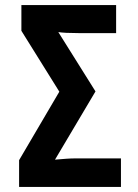

<svg xmlns="http://www.w3.org/2000/svg" viewBox="-20 -734 540 754"><path d="M455 0V-112H278Q259 -112 239 -110.5Q219 -109 196 -107L355 -375L209 -608Q234 -604 288 -604H436V-714H64V-613L213 -374L55 -105V0Z"/></svg>

Font: Noto Sans Mono UI Condensed
Style: Bold
Weight: 700
Width: 3
Designer: Monotype Design team
Foundry: Monotype Imaging Inc.
Version: 1.000